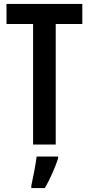

<svg xmlns="http://www.w3.org/2000/svg" viewBox="-20 -800 452 975"><path d="M263 -66V-678H398V-780H13V-678H148V-66ZM275 5V-5H166C161 37 147 107 139 143V155H208C233 111 259 54 275 5Z"/></svg>

Font: Noto Sans Malayalam UI ExtraCondensed SemiBold
Style: Regular
Weight: 600
Width: 2
Designer: Jelle Bosma - Monotype Design Team
Foundry: Monotype Imaging Inc.
Version: Version 2.104